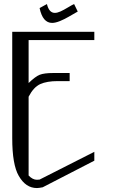

<svg xmlns="http://www.w3.org/2000/svg" viewBox="-20 -953 602 973"><path d="M355.5 -932.6 374 -894.5Q349.6 -880.9 328.1 -868.2Q306.6 -855.5 283.7 -846.2Q260.7 -836.9 244.1 -836.9Q196.3 -836.9 180.7 -912.1L217.8 -932.6Q228.5 -887.7 257.8 -887.7Q270.5 -887.7 286.6 -895Q302.7 -902.3 323.7 -915Q344.7 -927.7 355.5 -932.6ZM458 -792V-750H125V-532.2Q159.2 -565.4 181.6 -574.2Q204.1 -583 250 -583H333V-542H272.5Q217.8 -542 184.1 -526.9Q150.4 -511.7 125 -462.9V-63.5Q145.5 -42 167 -42Q176.8 -42 180.7 -43L458 -183.6V-138.7L196.3 -3.9Q176.8 0 167 0Q110.4 0 75.2 -61.5Q42 -118.2 42 -252.9V-792Z"/></svg>

Font: wanta
Style: Medium
Weight: 500
Version: Version 0.91